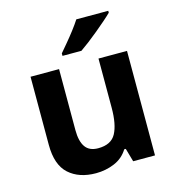

<svg xmlns="http://www.w3.org/2000/svg" viewBox="-114 -862 884 969"><g transform="rotate(-15 328.5 -378.0)"><path d="M579 -546V0H465L445 -70H437Q411 -28 365.5 -9Q320 10 269 10Q181 10 128 -37.5Q75 -85 75 -190V-546H224V-227Q224 -169 245 -139Q266 -109 312 -109Q380 -109 405 -155.5Q430 -202 430 -289V-546ZM540 -756Q526 -742 503 -722Q480 -702 453.5 -680Q427 -658 401.5 -638.5Q376 -619 357 -606H258V-619Q274 -638 295.5 -663.5Q317 -689 338 -716.5Q359 -744 373 -766H540Z"/></g></svg>

Font: Noto Sans Telugu
Style: Bold
Weight: 700
Designer: Jelle Bosma - Monotype Design Team
Foundry: Monotype Imaging Inc.
Version: Version 2.005; ttfautohint (v1.8.4.7-5d5b)